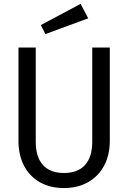

<svg xmlns="http://www.w3.org/2000/svg" viewBox="-20 -949 655 981"><path d="M541 -228.7Q541 -157.4 512.3 -103.1Q483.6 -48.7 430.5 -18.5Q377.4 11.8 306.7 11.8Q235.4 11.8 182.8 -18.5Q130.3 -48.7 102.3 -103.1Q74.4 -157.4 74.4 -228.7V-706.2H162.6V-225.6Q162.6 -146.2 199.7 -105.6Q236.9 -65.1 306.7 -65.1Q376.9 -65.1 414.1 -105.6Q451.3 -146.2 451.3 -225.6V-706.2H541ZM188.7 -821 391.8 -929.2 430.8 -855.4 211.8 -774.9Z"/></svg>

Font: Fira Code
Style: Regular
Weight: 400
Designer: Carrois Corporate, Edenspiekermann AG, Nikita Prokopov
Foundry: Carrois Corporate, Edenspiekermann AG, Nikita Prokopov
Version: Version 5.002